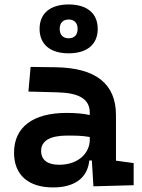

<svg xmlns="http://www.w3.org/2000/svg" viewBox="-20 -818 626 848"><path d="M392.6 4.9 570.3 0V-97.7L492.2 -108.4V-309.6C492.2 -446.3 405.3 -518.6 224.6 -521L115.2 -522.5L105.5 -413.6L234.4 -410.2C328.6 -407.7 376.5 -380.9 376.5 -320.3V-310.1C346.7 -316.4 314.5 -319.3 273.9 -319.3C126 -319.3 42 -256.8 42 -143.6C42 -45.4 105 9.8 214.4 9.8C307.1 9.8 366.2 -29.8 374.5 -109.4H385.7ZM283.2 -582.5C364.7 -582.5 411.6 -622.1 411.6 -690.4C411.6 -758.8 364.7 -798.3 283.2 -798.3C201.7 -798.3 154.8 -758.8 154.8 -690.4C154.8 -622.1 201.7 -582.5 283.2 -582.5ZM376.5 -212.9V-200.2C376.5 -146.5 331.1 -90.3 240.7 -90.3C189.5 -90.3 161.6 -111.8 161.6 -151.4C161.6 -196.3 201.7 -219.2 276.9 -219.2C311 -219.2 341.3 -219.2 376.5 -212.9ZM283.2 -648.9C257.8 -648.9 243.7 -664.1 243.7 -690.4C243.7 -716.3 257.8 -731.9 283.2 -731.9C308.6 -731.9 322.8 -716.3 322.8 -690.4C322.8 -664.1 308.6 -648.9 283.2 -648.9Z"/></svg>

Font: Cascadia Code NF SemiBold
Style: Regular
Weight: 600
Monospace: yes
Designer: Aaron Bell
Foundry: Saja Typeworks
Version: Version 2404.023